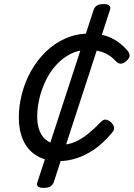

<svg xmlns="http://www.w3.org/2000/svg" viewBox="-20 -769 654 939"><path d="M268 19Q202 19 158 -8.5Q114 -36 93 -84Q72 -132 72 -194Q72 -251 87 -309.5Q102 -368 131.5 -421Q161 -474 203.5 -515.5Q246 -557 300 -581Q354 -605 419 -605Q458 -605 491.5 -595.5Q525 -586 553 -567Q581 -548 603 -522Q617 -505 613.5 -492.5Q610 -480 596 -469Q582 -457 569.5 -457.5Q557 -458 544 -472Q529 -489 509 -501Q489 -513 464.5 -519Q440 -525 410 -525Q364 -525 325.5 -505.5Q287 -486 256.5 -453Q226 -420 205 -377.5Q184 -335 173 -288.5Q162 -242 162 -198Q162 -156 175 -125.5Q188 -95 214 -78.5Q240 -62 278 -61Q315 -61 347 -75Q379 -89 410 -114Q441 -139 474 -173Q487 -187 500.5 -183.5Q514 -180 524 -170Q536 -158 538 -146Q540 -134 528 -120Q484 -67 439 -37Q394 -7 351 6Q308 19 268 19ZM194 150Q153 150 163 122L438 -721Q447 -749 486 -749Q527 -749 518 -721L243 122Q233 150 194 150Z"/></svg>

Font: Playwrite IN
Style: Regular
Weight: 400
Designer: Veronika Burian, José Scaglione
Foundry: TypeTogether
Version: Version 1.002